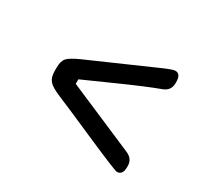

<svg xmlns="http://www.w3.org/2000/svg" viewBox="-97 -669 746 700"><g transform="rotate(30 276.0 -319.0)"><path d="M461 -532Q484 -532 484 -498V-493Q484 -461 453 -450Q396 -429 291 -382Q186 -335 170 -328V-309Q400 -210 454 -187Q484 -174 484 -145V-140Q484 -106 460 -106Q451 -106 315 -165.5Q179 -225 141.5 -240.5Q104 -256 92 -270.5Q80 -285 80 -311V-326Q80 -353 91.5 -366Q103 -379 143.5 -397Q184 -415 419 -518Q452 -532 461 -532Z"/></g></svg>

Font: Merge One
Style: Regular
Weight: 400
Designer: Kosal Sen
Foundry: Philatype
Version: Version 1.001